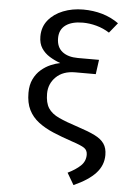

<svg xmlns="http://www.w3.org/2000/svg" viewBox="-64 -817 743 1091"><g transform="rotate(5 307.5 -271.0)"><path d="M366.2 -769.7Q423.6 -769.7 474.9 -754.9Q526.2 -740 569.2 -709.2L522.6 -651.8Q488.2 -673.8 448.5 -684.6Q408.7 -695.4 370.3 -695.4Q307.7 -695.4 272.6 -670Q237.4 -644.6 237.4 -595.4Q237.4 -544.6 270 -518.7Q302.6 -492.8 359.5 -492.8H480L468.7 -410.3H351.3Q282.1 -410.3 242.3 -371.3Q202.6 -332.3 202.6 -275.9Q202.6 -223.6 222.1 -193.6Q241.5 -163.6 283.8 -144.1Q326.2 -124.6 395.9 -102.1Q454.4 -83.1 491.3 -64.9Q528.2 -46.7 545.6 -21.5Q563.1 3.6 563.1 43.1Q563.1 102.1 521.8 146.9Q480.5 191.8 397.4 228.7L357.9 161.5Q403.1 139.5 430.3 113.8Q457.4 88.2 457.4 50.8Q457.4 25.1 438.7 12.3Q420 -0.5 366.7 -17.9Q307.2 -37.9 257.9 -58.7Q208.7 -79.5 172.6 -107.2Q136.4 -134.9 116.7 -174.4Q96.9 -213.8 96.9 -271.8Q96.9 -316.9 112.8 -349.7Q128.7 -382.6 154.1 -404.4Q179.5 -426.2 208.2 -438.5Q236.9 -450.8 262.1 -455.4Q229.2 -467.2 200.5 -484.9Q171.8 -502.6 154.1 -529.5Q136.4 -556.4 136.4 -596.4Q136.4 -650.8 167.9 -689.5Q199.5 -728.2 251.8 -749Q304.1 -769.7 366.2 -769.7Z"/></g></svg>

Font: Fira Code Retina
Style: Regular
Weight: 450
Monospace: yes
Designer: Carrois Corporate, Edenspiekermann AG, Nikita Prokopov
Foundry: Carrois Corporate, Edenspiekermann AG, Nikita Prokopov
Version: Version 6.002